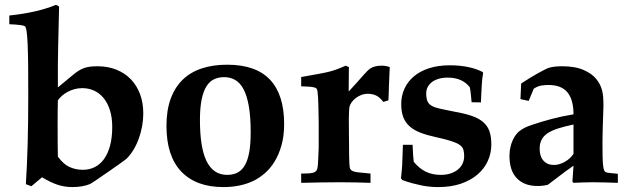

<svg xmlns="http://www.w3.org/2000/svg" viewBox="-20 -739 2540 776"><path d="M17.6 -641.1V-676.3Q129.9 -688 205.6 -719.2Q213.4 -717.3 218.8 -712.4Q216.3 -610.4 215.1 -552Q213.9 -493.7 213.9 -477.5V-385.7L272.9 -434.6Q285.6 -445.3 296.6 -452.4Q307.6 -459.5 319.1 -463.6Q330.6 -467.8 343.8 -469.5Q356.9 -471.2 374 -471.2Q416 -471.2 450.2 -457.5Q484.4 -443.8 508.5 -418.9Q532.7 -394 545.9 -358.9Q559.1 -323.7 559.1 -280.3Q559.1 -229 540.5 -177.7Q522.5 -128.4 490.7 -96.7Q486.3 -92.3 419.4 -45.9Q385.7 -22.5 367.2 -10Q348.6 2.4 344.7 4.4Q314.9 17.1 272 17.1Q242.2 17.1 213.9 8.1Q185.5 -1 149.9 -22.5L106.9 13.7L84.5 5.4Q89.4 -69.8 91.8 -158Q94.2 -246.1 94.2 -351.1Q94.2 -420.9 93.8 -472.4Q93.3 -523.9 91.8 -558.6Q90.3 -593.3 87.6 -611.8Q85 -630.4 80.1 -633.3Q71.8 -638.7 17.6 -641.1ZM213.9 -333.5Q213.4 -314.9 213.1 -290Q212.9 -265.1 212.9 -233.9Q212.9 -192.4 213.1 -160.4Q213.4 -128.4 213.9 -106Q236.8 -74.7 261.7 -63.7Q286.6 -52.7 314.9 -52.7Q340.3 -52.7 362.1 -63.2Q383.8 -73.7 399.7 -95.2Q415.5 -116.7 424.6 -149.4Q433.6 -182.1 433.6 -226.6Q433.6 -264.2 424.3 -293.5Q415 -322.8 398.9 -342.5Q382.8 -362.3 360.6 -372.6Q338.4 -382.8 312 -382.8Q295.9 -382.8 281 -378.7Q266.1 -374.5 253.4 -367.7Q240.7 -360.8 230.7 -352.1Q220.7 -343.3 213.9 -333.5Z M652.8 -230.5Q652.8 -293 669.7 -339.4Q686.5 -385.7 718 -416.5Q749.5 -447.3 795.2 -462.4Q840.8 -477.5 897.9 -477.5Q1014.6 -477.5 1071.5 -416.7Q1128.4 -356 1128.4 -237.8Q1128.4 -189.5 1117.7 -151.6Q1106.9 -113.8 1089.6 -85.7Q1072.3 -57.6 1050 -38.6Q1027.8 -19.5 1004.9 -8.3Q952.1 17.1 882.8 17.1Q772.5 17.1 712.6 -45.7Q652.8 -108.4 652.8 -230.5ZM788.1 -253.9Q788.1 -200.2 794.4 -158.7Q800.8 -117.2 814.2 -89.1Q827.6 -61 848.6 -46.6Q869.6 -32.2 898.4 -32.2Q921.9 -32.2 939.7 -41.3Q957.5 -50.3 969.5 -70.8Q981.4 -91.3 987.3 -124Q993.2 -156.7 993.2 -203.6Q993.2 -266.1 985.8 -308.8Q978.5 -351.6 964.6 -377.9Q950.7 -404.3 930.7 -415.8Q910.6 -427.2 885.7 -427.2Q864.7 -427.2 846.7 -419.4Q828.6 -411.6 815.7 -392.1Q802.7 -372.6 795.4 -338.9Q788.1 -305.2 788.1 -253.9Z M1477.5 -37.6V0Q1449.7 -1 1419.2 -1.7Q1388.7 -2.4 1354.5 -2.4Q1316.4 -2.4 1277.6 -1.7Q1238.8 -1 1197.3 0V-37.6Q1220.2 -37.6 1233.6 -38.8Q1247.1 -40 1253.9 -44.7Q1260.7 -49.3 1262.9 -59.1Q1265.1 -68.8 1265.6 -86.4L1267.6 -129.9Q1268.1 -136.7 1268.1 -147.7Q1268.1 -158.7 1268.1 -174.3V-238.3Q1268.1 -246.1 1267.8 -259Q1267.6 -272 1267.3 -286.9Q1267.1 -301.8 1266.6 -317.4Q1266.1 -333 1265.4 -345.9Q1264.6 -358.9 1263.4 -367.9Q1262.2 -377 1260.7 -378.9Q1259.3 -381.3 1256.6 -383.1Q1253.9 -384.8 1247.6 -386.2Q1241.2 -387.7 1229.5 -388.7Q1217.8 -389.6 1197.3 -390.1V-427.7Q1241.7 -435.5 1270.8 -440.9Q1299.8 -446.3 1314 -450.2Q1341.8 -457.5 1377 -473.6L1390.1 -467.8L1389.2 -369.1Q1408.7 -389.6 1422.4 -405.3Q1436 -420.9 1446 -432.1Q1456.1 -443.4 1463.1 -450.7Q1470.2 -458 1476.1 -461.9Q1493.7 -473.6 1522.5 -473.6Q1540.5 -473.6 1555.2 -467.8L1552.2 -398.4Q1551.3 -370.1 1550.8 -353.8Q1550.3 -337.4 1549.8 -333.5L1529.3 -327.1Q1513.7 -347.2 1499 -353.5Q1484.4 -359.9 1466.3 -359.9Q1452.6 -359.9 1439.9 -355Q1427.2 -350.1 1417.2 -342.3Q1407.2 -334.5 1400.6 -324.7Q1394 -314.9 1392.1 -305.7Q1391.1 -300.8 1390.4 -280.3Q1389.6 -259.8 1390.1 -223.1L1391.1 -107.9Q1391.6 -89.4 1392.1 -77.6Q1392.6 -65.9 1393.6 -61.5Q1395 -57.1 1397.2 -54Q1399.4 -50.8 1404.1 -48.3Q1408.7 -45.9 1416.5 -44.2Q1424.3 -42.5 1437.5 -41.5Z M1608.4 -153.8H1647.5Q1648.4 -126 1649.9 -108.9Q1651.4 -91.8 1652.3 -85Q1674.3 -58.1 1700.7 -45.2Q1727.1 -32.2 1761.2 -32.2Q1784.2 -32.2 1802 -38.3Q1819.8 -44.4 1831.8 -54.7Q1843.8 -64.9 1849.9 -78.6Q1856 -92.3 1856 -107.4Q1856 -123 1852.8 -134Q1849.6 -145 1837.9 -153.3Q1826.2 -161.6 1803.7 -168.9Q1781.2 -176.3 1742.2 -184.6Q1706.5 -192.4 1680.2 -202.4Q1653.8 -212.4 1636.2 -227.8Q1618.7 -243.2 1610.1 -265.1Q1601.6 -287.1 1601.6 -318.4Q1601.6 -351.6 1614.5 -380.1Q1627.4 -408.7 1652.3 -429.9Q1677.2 -451.2 1713.9 -463.1Q1750.5 -475.1 1798.3 -475.1Q1877.4 -475.1 1931.2 -447.8L1932.6 -442.9Q1931.6 -436 1930.7 -431.2Q1929.7 -426.3 1929.2 -421.1Q1928.7 -416 1928.2 -409.2Q1927.7 -402.3 1927 -391.6Q1926.3 -380.9 1925.5 -365Q1924.8 -349.1 1923.8 -325.2L1886.2 -325.7Q1885.7 -329.6 1885 -336.7Q1884.3 -343.8 1883.5 -352.3Q1882.8 -360.8 1881.6 -369.9Q1880.4 -378.9 1878.9 -386.2Q1848.6 -425.3 1789.6 -425.3Q1769 -425.3 1752.7 -420.4Q1736.3 -415.5 1725.3 -407Q1714.4 -398.4 1708.5 -387Q1702.6 -375.5 1702.6 -362.3Q1702.6 -341.3 1707.8 -329.6Q1712.9 -317.9 1725.8 -310.8Q1738.8 -303.7 1761 -299.1Q1783.2 -294.4 1816.9 -287.6Q1858.4 -280.3 1887 -270.5Q1915.5 -260.7 1933.1 -245.4Q1950.7 -230 1958.3 -208.3Q1965.8 -186.5 1965.8 -155.3Q1965.8 -119.6 1951.4 -88.1Q1937 -56.6 1909.4 -33.2Q1881.8 -9.8 1842 3.7Q1802.2 17.1 1751 17.1Q1733.4 17.1 1716.8 15.4Q1700.2 13.7 1684.6 10.7Q1668 7.3 1648.7 2.2Q1629.4 -2.9 1606 -11.2L1600.6 -18.6Q1602.5 -37.1 1603.8 -50.5Q1605 -64 1605.5 -71.8Z M2477.1 -36.6V0Q2448.7 -1 2424.1 -1.7Q2399.4 -2.4 2377.4 -2.4Q2356.9 -2.4 2337.2 -1.7Q2317.4 -1 2297.9 0L2293.5 -5.4L2297.9 -69.3Q2289.6 -64 2263.7 -44.9Q2237.8 -25.9 2194.3 7.8Q2174.3 12.7 2152.3 12.7Q2099.1 12.7 2069.1 -18.3Q2039.1 -49.3 2039.1 -108.4Q2039.1 -128.4 2043 -144.8Q2046.9 -161.1 2053 -174.1Q2059.1 -187 2066.4 -196Q2073.7 -205.1 2081.1 -210.4Q2089.4 -216.8 2100.8 -222.7Q2112.3 -228.5 2128.9 -233.9Q2167.5 -247.1 2209.7 -258.3Q2252 -269.5 2297.9 -276.9Q2297.9 -336.4 2273.2 -366Q2248.5 -395.5 2196.8 -395.5Q2182.1 -395.5 2167.2 -393.1Q2152.3 -390.6 2137.2 -380.4L2116.7 -331.1L2083.5 -338.4L2086.4 -401.4Q2104 -413.1 2121.8 -424.1Q2139.6 -435.1 2155.5 -443.8Q2171.4 -452.6 2183.3 -458.5Q2195.3 -464.4 2201.2 -465.8Q2221.2 -471.2 2252 -471.2Q2305.2 -471.2 2339.6 -455.8Q2374 -440.4 2390.1 -419.4Q2398.4 -409.2 2404.1 -398.2Q2409.7 -387.2 2413.1 -374.8Q2416.5 -362.3 2417.7 -347.4Q2418.9 -332.5 2418.9 -314Q2418.9 -312.5 2418.7 -303.5Q2418.5 -294.4 2418 -281Q2417.5 -267.6 2417 -251.2Q2416.5 -234.9 2416 -218.5Q2415.5 -202.1 2415.3 -186.8Q2415 -171.4 2415 -160.6Q2415 -127 2415.5 -105.2Q2416 -83.5 2417.5 -70.6Q2418.9 -57.6 2421.4 -51.5Q2423.8 -45.4 2427.7 -43.5Q2432.1 -41 2444.6 -39.8Q2457 -38.6 2477.1 -36.6ZM2297.9 -235.8Q2260.7 -228 2234.6 -219.5Q2208.5 -210.9 2192.1 -199.7Q2175.8 -188.5 2168.5 -173.3Q2161.1 -158.2 2161.1 -137.7Q2161.1 -106.4 2176.8 -89.4Q2192.4 -72.3 2218.8 -72.3Q2230 -72.3 2241.2 -75.7Q2252.4 -79.1 2262.9 -85Q2273.4 -90.8 2282.5 -99.1Q2291.5 -107.4 2297.9 -117.2Z"/></svg>

Font: XB Kayhan
Style: Bold
Weight: 700
Designer: Behnam
Foundry: Irmug
Version: Version 7.300 2009